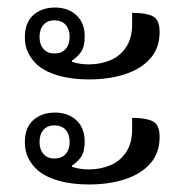

<svg xmlns="http://www.w3.org/2000/svg" viewBox="-20 -517 485 510"><path d="M216 -306Q172 -306 137.5 -315.5Q103 -325 81 -343Q66 -356 56 -374.5Q46 -393 46 -418Q46 -457 68.5 -477Q91 -497 126 -497Q161 -497 183 -476.5Q205 -456 205 -420Q205 -392 194.5 -378Q184 -364 171 -356V-353Q183 -349 194 -347.5Q205 -346 216 -346Q246 -346 272 -356.5Q298 -367 314.5 -391Q331 -415 331 -453V-483Q367 -483 385.5 -474Q404 -465 404 -432Q404 -390 379.5 -362Q355 -334 312.5 -320Q270 -306 216 -306ZM124 -375Q144 -375 154.5 -387Q165 -399 165 -419Q165 -439 154.5 -451Q144 -463 124 -463Q106 -463 95.5 -451Q85 -439 85 -419Q85 -399 95.5 -387Q106 -375 124 -375ZM216 -27Q172 -27 137.5 -36.5Q103 -46 81 -64Q66 -77 56 -95.5Q46 -114 46 -139Q46 -178 68.5 -198Q91 -218 126 -218Q161 -218 183 -197.5Q205 -177 205 -141Q205 -113 194.5 -99Q184 -85 171 -77V-74Q183 -70 194 -68.5Q205 -67 216 -67Q246 -67 272 -77.5Q298 -88 314.5 -112Q331 -136 331 -174V-204Q367 -204 385.5 -195Q404 -186 404 -153Q404 -111 379.5 -83Q355 -55 312.5 -41Q270 -27 216 -27ZM124 -96Q144 -96 154.5 -108Q165 -120 165 -140Q165 -160 154.5 -172Q144 -184 124 -184Q106 -184 95.5 -172Q85 -160 85 -140Q85 -120 95.5 -108Q106 -96 124 -96Z"/></svg>

Font: Noto Serif Thai SemiCondensed
Style: Regular
Weight: 400
Width: 4
Designer: Monotype Design Team
Foundry: Monotype Imaging Inc.
Version: Version 2.002